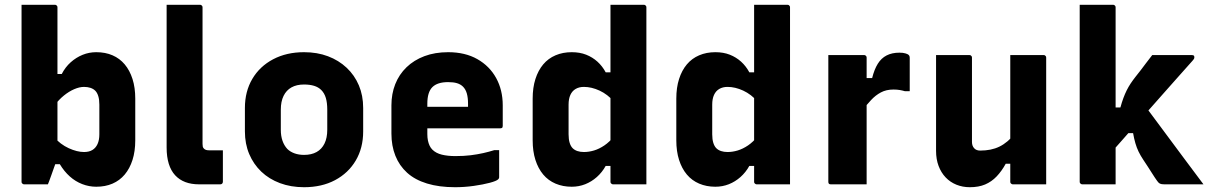

<svg xmlns="http://www.w3.org/2000/svg" viewBox="-20 -770 5060 802"><path d="M180 0Q169 0 150 0Q131 0 111.5 0Q92 0 81 0Q78 0 75.5 -1.5Q73 -3 71.5 -5Q70 -7 70 -11Q70 -85 70 -159Q70 -233 70 -307Q70 -381 70 -455Q70 -529 70 -603Q70 -640 70 -676.5Q70 -713 70 -750Q88 -750 105 -750Q122 -750 139.5 -750Q157 -750 174 -750Q191 -750 209 -750Q213 -750 215 -748.5Q217 -747 218.5 -745Q220 -743 220 -739Q220 -659 220 -580.5Q220 -502 220 -424.5Q220 -347 220 -268.5Q220 -190 220 -110Q220 -110 216 -98.5Q212 -87 206 -71Q200 -55 194.5 -38.5Q189 -22 184.5 -11Q180 0 180 0ZM186 -84 205 -198Q232 -167 267 -151Q302 -135 331 -135Q352 -135 366 -143.5Q380 -152 387.5 -168.5Q395 -185 395 -209V-333Q395 -354 390.5 -368.5Q386 -383 378 -391Q370 -399 358 -403Q346 -407 331 -407Q312 -407 290 -397.5Q268 -388 247 -371Q226 -354 209 -331V-461H238Q253 -490 275.5 -510Q298 -530 325 -541Q352 -552 382 -552Q420 -552 450 -539Q480 -526 501 -501Q522 -476 533.5 -440Q545 -404 545 -358V-184Q545 -138 533.5 -102Q522 -66 501 -41Q480 -16 450 -3Q420 10 382 10Q352 10 323.5 -1Q295 -12 271.5 -33Q248 -54 230 -84Z M676 -619Q676 -658 676 -689Q676 -720 676 -750Q708 -750 721.5 -750Q735 -750 740.5 -750Q746 -750 751 -750Q756 -750 769.5 -750Q783 -750 815 -750Q819 -750 821 -748.5Q823 -747 824.5 -745Q826 -743 826 -739Q826 -681 826 -624Q826 -567 826 -510.5Q826 -454 826 -397.5Q826 -341 826 -284Q826 -227 826 -169Q826 -162 827 -157.5Q828 -153 832 -149Q836 -145 841.5 -143.5Q847 -142 856 -142Q860 -142 867 -142Q874 -142 881 -142Q888 -142 894 -142Q900 -142 902 -142H911Q911 -112 911 -76.5Q911 -41 911 -11Q911 -6 908 -3Q905 0 900 0Q896 0 892.5 0Q889 0 881 0Q873 0 857 0Q841 0 812 0Q779 0 754 -9.5Q729 -19 711.5 -38Q694 -57 685 -86Q676 -115 676 -154Q676 -212 676 -270Q676 -328 676 -386.5Q676 -445 676 -503Q676 -561 676 -619Z M1250 -552Q1305 -552 1350 -535Q1395 -518 1428 -487Q1461 -456 1479 -413.5Q1497 -371 1497 -319V-221Q1497 -152 1466 -99.5Q1435 -47 1379.5 -17.5Q1324 12 1250 12Q1195 12 1149.5 -5Q1104 -22 1071.5 -53Q1039 -84 1021 -126.5Q1003 -169 1003 -221V-319Q1003 -388 1034 -440.5Q1065 -493 1121 -522.5Q1177 -552 1250 -552ZM1250 -417Q1219 -417 1197.5 -405Q1176 -393 1164.5 -369.5Q1153 -346 1153 -312V-228Q1153 -202 1160 -182Q1167 -162 1180 -148Q1192 -136 1210 -129.5Q1228 -123 1250 -123Q1281 -123 1302.5 -135Q1324 -147 1335.5 -170.5Q1347 -194 1347 -228V-312Q1347 -341 1341 -361Q1335 -381 1322 -394Q1310 -406 1292 -411.5Q1274 -417 1250 -417Z M1852 -552Q1923 -552 1974 -523Q2025 -494 2052.5 -444Q2080 -394 2080 -330V-244Q2080 -241 2079 -238.5Q2078 -236 2075.5 -235Q2073 -234 2070 -234H1850Q1833 -234 1815 -234Q1797 -234 1780 -234H1735V-324H1935Q1935 -328 1935 -330.5Q1935 -333 1935 -337Q1935 -362 1930 -379.5Q1925 -397 1914 -408Q1904 -418 1889 -422.5Q1874 -427 1852 -427Q1807 -427 1786 -406Q1765 -385 1765 -337V-210Q1765 -195 1767.5 -183Q1770 -171 1774.5 -161.5Q1779 -152 1786 -145Q1801 -130 1825.5 -124Q1850 -118 1882 -118Q1918 -118 1946 -121.5Q1974 -125 1998.5 -130.5Q2023 -136 2045 -143H2065Q2065 -115 2065 -86.5Q2065 -58 2065 -29Q2065 -27 2064 -25Q2063 -23 2061 -21Q2054 -14 2026 -6.5Q1998 1 1959 6.5Q1920 12 1881 12Q1814 12 1763.5 -3.5Q1713 -19 1680.5 -48.5Q1648 -78 1631.5 -119.5Q1615 -161 1615 -212V-330Q1615 -378 1631 -418.5Q1647 -459 1678 -489Q1709 -519 1753 -535.5Q1797 -552 1852 -552Z M2368 -552Q2402 -552 2428.5 -541.5Q2455 -531 2475.5 -512.5Q2496 -494 2510 -468H2545V-345Q2518 -376 2484.5 -391.5Q2451 -407 2419 -407Q2399 -407 2384.5 -398.5Q2370 -390 2362.5 -373.5Q2355 -357 2355 -333V-209Q2355 -188 2359.5 -173.5Q2364 -159 2372 -151Q2380 -143 2392 -139Q2404 -135 2419 -135Q2440 -135 2461.5 -141.5Q2483 -148 2504.5 -162.5Q2526 -177 2545 -201V-77H2510Q2495 -50 2473 -30.5Q2451 -11 2424.5 -0.5Q2398 10 2368 10Q2331 10 2300.5 -3Q2270 -16 2249 -41Q2228 -66 2216.5 -102Q2205 -138 2205 -184V-358Q2205 -404 2216.5 -440Q2228 -476 2249 -501Q2270 -526 2300.5 -539Q2331 -552 2368 -552ZM2669 -750Q2673 -750 2675 -748.5Q2677 -747 2678.5 -745Q2680 -743 2680 -739Q2680 -666 2680 -592Q2680 -518 2680 -444Q2680 -370 2680 -296.5Q2680 -223 2680 -149Q2680 -112 2680 -75Q2680 -38 2680 0Q2663 0 2645.5 0Q2628 0 2610.5 0Q2593 0 2575.5 0Q2558 0 2541 0Q2538 0 2535.5 -1.5Q2533 -3 2531.5 -5Q2530 -7 2530 -11Q2530 -91 2530 -171Q2530 -251 2530 -330.5Q2530 -410 2530 -490Q2530 -570 2530 -650Q2530 -675 2530 -700Q2530 -725 2530 -750Q2547 -750 2564.5 -750Q2582 -750 2599.5 -750Q2617 -750 2634.5 -750Q2652 -750 2669 -750Z M2968 -552Q3002 -552 3028.5 -541.5Q3055 -531 3075.5 -512.5Q3096 -494 3110 -468H3145V-345Q3118 -376 3084.5 -391.5Q3051 -407 3019 -407Q2999 -407 2984.5 -398.5Q2970 -390 2962.5 -373.5Q2955 -357 2955 -333V-209Q2955 -188 2959.5 -173.5Q2964 -159 2972 -151Q2980 -143 2992 -139Q3004 -135 3019 -135Q3040 -135 3061.5 -141.5Q3083 -148 3104.5 -162.5Q3126 -177 3145 -201V-77H3110Q3095 -50 3073 -30.5Q3051 -11 3024.5 -0.5Q2998 10 2968 10Q2931 10 2900.5 -3Q2870 -16 2849 -41Q2828 -66 2816.5 -102Q2805 -138 2805 -184V-358Q2805 -404 2816.5 -440Q2828 -476 2849 -501Q2870 -526 2900.5 -539Q2931 -552 2968 -552ZM3269 -750Q3273 -750 3275 -748.5Q3277 -747 3278.5 -745Q3280 -743 3280 -739Q3280 -666 3280 -592Q3280 -518 3280 -444Q3280 -370 3280 -296.5Q3280 -223 3280 -149Q3280 -112 3280 -75Q3280 -38 3280 0Q3263 0 3245.5 0Q3228 0 3210.5 0Q3193 0 3175.5 0Q3158 0 3141 0Q3138 0 3135.5 -1.5Q3133 -3 3131.5 -5Q3130 -7 3130 -11Q3130 -91 3130 -171Q3130 -251 3130 -330.5Q3130 -410 3130 -490Q3130 -570 3130 -650Q3130 -675 3130 -700Q3130 -725 3130 -750Q3147 -750 3164.5 -750Q3182 -750 3199.5 -750Q3217 -750 3234.5 -750Q3252 -750 3269 -750Z M3580 -444H3623Q3632 -480 3646.5 -503.5Q3661 -527 3683.5 -538.5Q3706 -550 3737 -550Q3752 -550 3762 -547Q3772 -544 3775 -541Q3778 -538 3779 -535.5Q3780 -533 3780 -529Q3780 -511 3780 -493.5Q3780 -476 3780 -459Q3780 -442 3780 -424.5Q3780 -407 3780 -389H3760Q3750 -392 3738.5 -394Q3727 -396 3712 -396Q3682 -396 3659.5 -384Q3637 -372 3618.5 -352Q3600 -332 3580 -307ZM3600 0Q3575 0 3550 0Q3525 0 3500.5 0Q3476 0 3451 0Q3448 0 3446 -0.5Q3444 -1 3442.5 -2.5Q3441 -4 3440.5 -6Q3440 -8 3440 -11Q3440 -54 3440 -97Q3440 -140 3440 -183.5Q3440 -227 3440 -270Q3440 -313 3440 -356Q3440 -399 3440 -442Q3440 -469 3440 -494Q3440 -519 3440 -540Q3468 -540 3493.5 -540Q3519 -540 3543 -540Q3567 -540 3589 -540Q3593 -540 3595 -538.5Q3597 -537 3598.5 -535Q3600 -533 3600 -529Q3600 -476 3600 -423Q3600 -370 3600 -317.5Q3600 -265 3600 -212Q3600 -159 3600 -106Q3600 -53 3600 0Z M4029 -540Q4033 -540 4035 -538.5Q4037 -537 4038.5 -535Q4040 -533 4040 -529Q4040 -485 4040 -438.5Q4040 -392 4040 -346.5Q4040 -301 4040 -258Q4040 -215 4040 -177Q4040 -161 4049 -151Q4058 -141 4074 -141Q4097 -141 4117 -145Q4137 -149 4154.5 -157.5Q4172 -166 4188 -179.5Q4204 -193 4217 -212V-86H4181Q4164 -55 4143 -33Q4122 -11 4095 0.5Q4068 12 4031 12Q4001 12 3975 1.5Q3949 -9 3930 -29Q3911 -49 3900.5 -77Q3890 -105 3890 -140Q3890 -185 3890 -230Q3890 -275 3890 -320Q3890 -365 3890 -410Q3890 -442 3890 -475Q3890 -508 3890 -540Q3925 -540 3960 -540Q3995 -540 4029 -540ZM4339 -540Q4343 -540 4345 -538.5Q4347 -537 4348.5 -535Q4350 -533 4350 -529Q4350 -457 4350 -385.5Q4350 -314 4350 -242Q4350 -170 4350 -98Q4350 -80 4350 -63Q4350 -46 4350 -30Q4350 -14 4350 0Q4325 0 4301 0Q4277 0 4254.5 0Q4232 0 4211 0Q4208 0 4205.5 -1.5Q4203 -3 4201.5 -5Q4200 -7 4200 -11Q4200 -99 4200 -187.5Q4200 -276 4200 -364Q4200 -452 4200 -540Q4225 -540 4247.5 -540Q4270 -540 4293 -540Q4316 -540 4339 -540Z M4640 0Q4615 0 4593 0Q4571 0 4548.5 0Q4526 0 4501 0Q4498 0 4495.5 -1.5Q4493 -3 4491.5 -5Q4490 -7 4490 -11Q4490 -91 4490 -171Q4490 -251 4490 -331.5Q4490 -412 4490 -492Q4490 -572 4490 -652Q4490 -679 4490 -704Q4490 -729 4490 -750Q4518 -750 4541 -750Q4564 -750 4585.5 -750Q4607 -750 4629 -750Q4633 -750 4635 -748.5Q4637 -747 4638.5 -745Q4640 -743 4640 -739Q4640 -647 4640 -554.5Q4640 -462 4640 -369.5Q4640 -277 4640 -184.5Q4640 -92 4640 0ZM4844 0Q4831 0 4825 -3Q4819 -6 4813 -15Q4809 -20 4803 -29.5Q4797 -39 4789.5 -50.5Q4782 -62 4773.5 -75.5Q4765 -89 4756 -102Q4744 -120 4736 -136.5Q4728 -153 4722.5 -172Q4717 -191 4713 -214H4670L4762 -329Q4804 -273 4844.5 -218Q4885 -163 4925.5 -109Q4966 -55 5007 0Q4983 0 4960.5 0Q4938 0 4910.5 0Q4883 0 4844 0ZM4620 -321H4660Q4666 -343 4672.5 -360.5Q4679 -378 4686.5 -393Q4694 -408 4703 -421.5Q4712 -435 4723 -449Q4735 -464 4745 -477Q4755 -490 4766.5 -505.5Q4778 -521 4793 -540H4959Q4962 -540 4964.5 -539Q4967 -538 4968 -536Q4969 -534 4969 -531Q4969 -528 4968 -525.5Q4967 -523 4961 -516Q4930 -481 4900 -447.5Q4870 -414 4841 -381Q4812 -348 4784 -316.5Q4756 -285 4728 -253.5Q4700 -222 4673.5 -191.5Q4647 -161 4620 -131Z"/></svg>

Font: Recursive ExtraBold
Style: Regular
Weight: 800
Version: Version 1.085